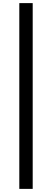

<svg xmlns="http://www.w3.org/2000/svg" viewBox="-20 -970 334 1233"><path d="M104 -950H190V243H104Z"/></svg>

Font: Be Vietnam Medium
Style: Regular
Weight: 500
Designer: Gabriel Lam
Foundry: TypeRant
Version: Version 4.000